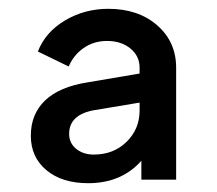

<svg xmlns="http://www.w3.org/2000/svg" viewBox="-20 -775 492 436"><path d="M50 -467Q50 -516 82.5 -547Q115 -578 179 -588L297 -608V-621Q297 -648 276 -665Q255 -682 223 -682Q193 -682 170 -666Q147 -650 136 -624L66 -658Q83 -702 127.5 -728.5Q172 -755 226 -755Q294 -755 337 -717.5Q380 -680 380 -621V-367H301V-410Q256 -359 180 -359Q121 -359 85.5 -388.5Q50 -418 50 -467ZM193 -424Q238 -424 267.5 -453Q297 -482 297 -524V-542L195 -525Q137 -515 137 -471Q137 -450 153 -437Q169 -424 193 -424Z"/></svg>

Font: BLUETTI 2.0 Normal
Style: Normal
Weight: 400
Designer: Stijn de Vries
Foundry: tokotype
Version: Version 2.005;October 31, 2023;FontCreator 14.0.0.2814 64-bi